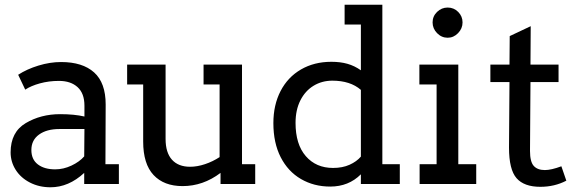

<svg xmlns="http://www.w3.org/2000/svg" viewBox="-20 -780 2446 814"><path d="M484 -84V0H337V-47Q271 14 194 14Q146 14 107 -6Q68 -26 46.5 -60Q25 -94 25 -134Q25 -220 89 -258Q153 -296 235 -296Q295 -296 338 -286V-332Q338 -384 309 -410.5Q280 -437 230 -437Q187 -437 149 -426.5Q111 -416 87 -400L57 -463Q94 -487 143 -502Q192 -517 239 -517Q330 -517 379 -473Q428 -429 428 -337L427 -84ZM337 -117 338 -233H232Q178 -233 145.5 -209.5Q113 -186 113 -144Q113 -104 140.5 -83Q168 -62 214 -62Q249 -62 283 -78Q317 -94 337 -117Z M1062 -84V0H915V-47Q841 9 754 9Q675 9 631 -38Q587 -85 587 -180V-422H519V-506H682V-191Q682 -133 709 -103Q736 -73 786 -73Q816 -73 849 -84Q882 -95 911 -114V-422H843V-506H1006V-84Z M1675 -84V0H1510V-41Q1458 11 1380 11Q1311 11 1256 -21Q1201 -53 1170 -113.5Q1139 -174 1139 -258Q1139 -335 1169.5 -394Q1200 -453 1256 -485.5Q1312 -518 1385 -518Q1423 -518 1453 -509.5Q1483 -501 1510 -482V-676H1441V-760H1601V-84ZM1510 -116V-399Q1465 -438 1389 -438Q1345 -438 1309.5 -416.5Q1274 -395 1253.5 -354.5Q1233 -314 1233 -259Q1233 -168 1276.5 -118Q1320 -68 1392 -68Q1432 -68 1462 -81.5Q1492 -95 1510 -116Z M1814 -685Q1814 -711 1833 -729.5Q1852 -748 1878 -748Q1904 -748 1922.5 -729.5Q1941 -711 1941 -685Q1941 -659 1922 -639.5Q1903 -620 1878 -620Q1852 -620 1833 -639.5Q1814 -659 1814 -685ZM1923 -84H1999V0H1759V-84H1831V-422H1758V-506H1923Z M2381 -14Q2331 12 2271 12Q2202 12 2170 -24.5Q2138 -61 2138 -154L2140 -432H2059V-506H2140L2141 -627L2230 -669L2229 -506H2348V-432H2229L2227 -140Q2227 -94 2243 -76.5Q2259 -59 2290 -59Q2317 -59 2360 -75Z"/></svg>

Font: Arvo
Style: Regular
Weight: 400
Designer: Anton Koovit (Cyrillic Expansion: Cyreal)
Foundry: Anton Koovit, Yassin Baggar
Version: Version 3.000